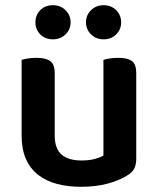

<svg xmlns="http://www.w3.org/2000/svg" viewBox="-20 -702 606 737"><path d="M503 -93Q503 -70 495 -54.5Q487 -39 466 -27Q437 -9 392.5 3Q348 15 291 15Q239 15 197 3.5Q155 -8 125 -32Q95 -56 79 -93Q63 -130 63 -181V-472Q71 -475 86.5 -477.5Q102 -480 121 -480Q156 -480 173 -467.5Q190 -455 190 -421V-183Q190 -131 216.5 -108.5Q243 -86 292 -86Q323 -86 344.5 -92Q366 -98 377 -105V-472Q385 -475 400.5 -477.5Q416 -480 434 -480Q470 -480 486.5 -467.5Q503 -455 503 -421ZM251 -616Q251 -589 231.5 -570Q212 -551 183 -551Q153 -551 134.5 -570Q116 -589 116 -616Q116 -644 134.5 -663Q153 -682 183 -682Q212 -682 231.5 -663Q251 -644 251 -616ZM445 -616Q445 -589 426 -570Q407 -551 378 -551Q349 -551 329.5 -570Q310 -589 310 -616Q310 -644 329.5 -663Q349 -682 378 -682Q407 -682 426 -663Q445 -644 445 -616Z"/></svg>

Font: Baloo Paaji 2 SemiBold
Style: Regular
Weight: 600
Designer: Shuchita Grover, Noopur Datye and Ek Type
Foundry: Ek Type
Version: Version 1.640;hotconv 1.0.111;makeotfexe 2.5.65597; ttfautoh